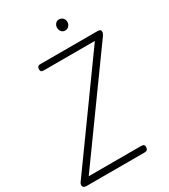

<svg xmlns="http://www.w3.org/2000/svg" viewBox="-306 -1267 1226 1393"><g transform="rotate(-30 307.0 -570.5)"><path d="M-6 2.5Q-23.5 2.5 -30.5 -4.8Q-37.5 -12 -37.5 -21.5Q-37.5 -32.5 -30 -43L572 -879H148Q129 -879 123.2 -884.8Q117.5 -890.5 117.5 -903Q117.5 -914.5 123.5 -922.8Q129.5 -931 148 -931H621.5Q639 -931 645.5 -926Q652 -921 652 -909Q652 -903.5 649 -896Q646 -888.5 640.5 -880.5L42.5 -51H478Q497.5 -51 503.5 -45Q509.5 -39 509.5 -27.5Q509.5 -15 503.2 -6.2Q497 2.5 478 2.5ZM424 -1051.5Q405.5 -1051.5 393.8 -1065Q382 -1078.5 382 -1098.5Q382 -1116.5 393.5 -1130.5Q405 -1144.5 424 -1144.5Q442.5 -1144.5 455.5 -1131.8Q468.5 -1119 468.5 -1098.5Q468.5 -1079 455.8 -1065.2Q443 -1051.5 424 -1051.5Z"/></g></svg>

Font: Edu AU VIC WA NT Pre
Style: Regular
Weight: 400
Designer: Tina and Corey Anderson, Eben Sorkin, Mirko Velimirovic
Foundry: Google for Education
Version: Version 1.001